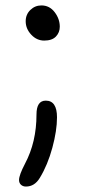

<svg xmlns="http://www.w3.org/2000/svg" viewBox="-20 -516 310 704"><path d="M142.1 -367.2Q114.7 -367.2 94.5 -388.9Q74.2 -410.6 74.2 -438Q74.2 -462.9 91.3 -479.5Q108.4 -496.1 131.8 -496.1Q161.6 -496.1 180.4 -471.4Q199.2 -446.8 199.2 -418Q199.2 -397 185.1 -382.1Q170.9 -367.2 142.1 -367.2ZM75.2 168Q64 168 56.9 161.4Q49.8 154.8 49.8 144Q49.8 126 71.8 84Q113.8 4.9 113.8 -96.2Q113.8 -147 147.9 -147Q189 -147 189 -85.9Q189 -37.1 171.9 25.9Q154.8 88.9 126 136.2Q106.9 168 75.2 168Z"/></svg>

Font: Shantell Sans Normal
Style: Regular
Weight: 300
Designer: Stephen Nixon, Anya Danilova, Shantell Martin
Foundry: Arrow Type
Version: Version 1.006;[559af2be0]